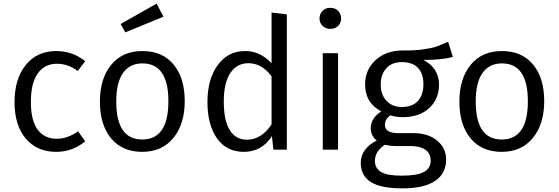

<svg xmlns="http://www.w3.org/2000/svg" viewBox="-20 -824 3076 1057"><path d="M290 -543Q380 -543 449 -487L408 -433Q355 -473 293 -473Q226 -473 188 -420Q150 -367 150 -263Q150 -160 187.5 -110Q225 -60 293 -60Q351 -60 410 -101L449 -46Q379 12 290 12Q184 12 122 -61Q60 -134 60 -262Q60 -390 122 -466.5Q184 -543 290 -543Z M842 -804 880 -732 670 -646 644 -692ZM997 -267Q997 -141 934.5 -64.5Q872 12 763 12Q653 12 591.5 -62.5Q530 -137 530 -265Q530 -391 592 -467Q654 -543 764 -543Q874 -543 935.5 -469Q997 -395 997 -267ZM764 -475Q695 -475 657.5 -422.5Q620 -370 620 -265Q620 -56 763 -56Q907 -56 907 -267Q907 -475 764 -475Z M1475 -755 1559 -745V0H1485L1477 -75Q1422 12 1322 12Q1227 12 1174.5 -62.5Q1122 -137 1122 -263Q1122 -387 1178 -465Q1234 -543 1330 -543Q1412 -543 1475 -476ZM1339 -55Q1419 -55 1475 -139V-404Q1421 -476 1348 -476Q1284 -476 1248 -422Q1212 -368 1212 -265Q1212 -160 1245 -107.5Q1278 -55 1339 -55Z M1798 -781Q1825 -781 1841.5 -764Q1858 -747 1858 -722Q1858 -698 1841.5 -681.5Q1825 -665 1798 -665Q1773 -665 1756 -681.5Q1739 -698 1739 -722Q1739 -747 1755.5 -764Q1772 -781 1798 -781ZM1841 -531V0H1757V-531Z M2257 -91Q2337 -91 2386.5 -50Q2436 -9 2436 54Q2436 131 2375.5 172Q2315 213 2195 213Q2075 213 2020.5 177.5Q1966 142 1966 72Q1966 32 1990.5 0Q2015 -32 2054 -50Q2021 -77 2021 -118Q2021 -173 2079 -211Q1990 -257 1990 -359Q1990 -440 2047 -492.5Q2104 -545 2192 -546Q2259 -545 2308.5 -552Q2358 -559 2382 -567.5Q2406 -576 2447 -594L2473 -511Q2418 -494 2311 -494Q2397 -449 2397 -358Q2397 -279 2343 -229Q2289 -179 2197 -179Q2160 -179 2129 -189Q2099 -169 2099 -136Q2099 -91 2173 -91ZM2076 -359Q2076 -303 2107.5 -269Q2139 -235 2194 -235Q2250 -235 2280.5 -268Q2311 -301 2311 -360Q2311 -419 2281 -450.5Q2251 -482 2192 -482Q2137 -482 2106.5 -448Q2076 -414 2076 -359ZM2191 143Q2277 143 2314 122.5Q2351 102 2351 60Q2351 21 2322 0.5Q2293 -20 2241 -20H2157Q2129 -20 2099 -27Q2044 9 2044 62Q2044 102 2077.5 122.5Q2111 143 2191 143Z M2976 -267Q2976 -141 2913.5 -64.5Q2851 12 2742 12Q2632 12 2570.5 -62.5Q2509 -137 2509 -265Q2509 -391 2571 -467Q2633 -543 2743 -543Q2853 -543 2914.5 -469Q2976 -395 2976 -267ZM2743 -475Q2674 -475 2636.5 -422.5Q2599 -370 2599 -265Q2599 -56 2742 -56Q2886 -56 2886 -267Q2886 -475 2743 -475Z"/></svg>

Font: Sedus Text
Style: Regular
Weight: 400
Designer: TypeMates
Foundry: TypeMates, Runge Thomsen GbR
Version: Version 4.202;PS 004.202;hotconv 1.0.88;makeotf.lib2.5.64775